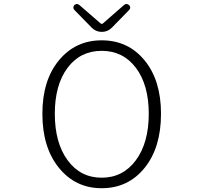

<svg xmlns="http://www.w3.org/2000/svg" viewBox="-20 -948 1040 980"><path d="M499 12.7Q365.2 12.7 280.8 -91.3Q196.3 -195.3 196.3 -367.2Q196.3 -538.1 280.8 -640.1Q365.2 -742.2 499 -742.2Q633.8 -742.2 717.8 -640.1Q801.8 -538.1 801.8 -367.2Q801.8 -194.3 717.8 -90.8Q633.8 12.7 499 12.7ZM499 -41Q607.4 -41 673.3 -129.9Q739.3 -218.8 739.3 -367.2Q739.3 -514.6 673.8 -601.6Q608.4 -688.5 499 -688.5Q389.6 -688.5 324.7 -601.6Q259.8 -514.6 259.8 -367.2Q259.8 -218.8 325.2 -129.9Q390.6 -41 499 -41ZM448.2 -806.6 359.4 -897.5Q354.5 -902.3 354.5 -909.2Q354.5 -917 359.4 -921.9Q366.2 -927.7 372.6 -927.7Q378.9 -927.7 385.7 -921.9L495.1 -827.1Q497.1 -826.2 499.5 -826.2Q502 -826.2 503.9 -827.1L612.3 -921.9Q619.1 -927.7 625.5 -927.7Q631.8 -927.7 638.7 -921.9Q644.5 -917 644.5 -909.2Q644.5 -902.3 639.6 -897.5L550.8 -806.6Q529.3 -785.2 499.5 -785.2Q469.7 -785.2 448.2 -806.6Z"/></svg>

Font: Gen Jyuu Gothic L Monospace Light
Style: Regular
Weight: 300
Designer: [Source Han Sans]
Ryoko NISHIZUKA  (kana & ideographs); Paul D. Hunt (Latin, Greek & Cyrillic); Wenlong ZHANG  (bopomofo
Version: Version 1.002.20150607